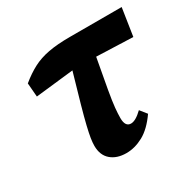

<svg xmlns="http://www.w3.org/2000/svg" viewBox="-118 -612 754 749"><g transform="rotate(-30 258.5 -237.5)"><path d="M56 -352 51 -414Q84 -441 115.5 -457.5Q147 -474 187 -481.5Q227 -489 284 -489H517L498 -365L334 -371Q318 -285 309.5 -236.5Q301 -188 298.5 -161.5Q296 -135 296 -116Q296 -77 322 -77Q343 -77 374 -107L398 -77Q363 -27 325 -6.5Q287 14 249 14Q206 14 180 -8.5Q154 -31 154 -73Q154 -88 157 -107Q160 -126 167.5 -157.5Q175 -189 189.5 -240.5Q204 -292 227 -371Z"/></g></svg>

Font: Source Serif Pro
Style: Bold Italic
Weight: 700
Italic angle: -12°
Designer: Frank Grießhammer
Foundry: Adobe Systems Incorporated
Version: Version 3.001;hotconv 1.0.111;makeotfexe 2.5.65597